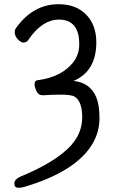

<svg xmlns="http://www.w3.org/2000/svg" viewBox="-20 -739 540 911"><path d="M67 152Q48 152 48 131Q48 112 79 98Q205 46 277 -12Q370 -84 370 -183Q370 -259 333 -281Q318 -290 262 -290Q230 -290 185 -287H183Q162 -287 153 -306.5Q144 -326 144 -339Q144 -359 163 -359Q272 -374 328 -444Q356 -481 356 -529Q356 -646 260 -646Q182 -646 118 -555Q109 -537 90 -537Q83 -537 72.5 -545Q62 -553 56 -564Q50 -575 50 -587Q50 -600 59 -610Q139 -719 258 -719Q341 -719 389 -669.5Q437 -620 437 -538Q437 -401 329 -355Q408 -347 437 -277Q452 -241 452 -178Q452 -113 419 -57Q341 75 95 148Q80 152 67 152Z"/></svg>

Font: LXGW WenKai Mono Medium
Style: Regular
Weight: 500
Monospace: yes
Designer: LXGW / Fontworks Inc.
Foundry: LXGW / Fontworks Inc.
Version: Version 1.520; June 14, 2025